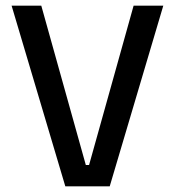

<svg xmlns="http://www.w3.org/2000/svg" viewBox="-20 -659 618 679"><path d="M368 0H211L21 -639H126L283.5 -75.5H295L452.5 -639H557.5Z"/></svg>

Font: Anek Kannada Medium Medium
Style: Regular
Weight: 500
Version: Version 1.003